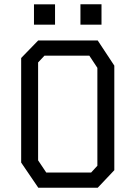

<svg xmlns="http://www.w3.org/2000/svg" viewBox="-20 -887 640 907"><path d="M160.5 -696H441.5L520 -577V-83L441.5 0H161L80 -119V-613ZM160 -129.5 198.5 -72H410.5L440 -104V-566.5L402 -624H190L160 -592ZM360 -770.5V-867H459.5V-770.5ZM140.5 -770.5V-866.5H240V-770.5Z"/></svg>

Font: Kode Mono
Style: Regular
Weight: 400
Monospace: yes
Designer: Isa Ozler
Foundry: Kadena LLC
Version: Version 1.000;gftools[0.9.28]